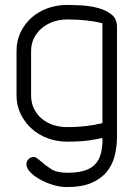

<svg xmlns="http://www.w3.org/2000/svg" viewBox="-20 -574 560 778"><path d="M395 -480Q362 -488 326.5 -491.5Q291 -495 263 -495H251Q222 -495 196 -486Q170 -477 150 -460.5Q130 -444 118 -420Q106 -396 106 -367V-188Q106 -157 118 -133Q130 -109 150 -92.5Q170 -76 196 -67.5Q222 -59 251 -59H261Q290 -59 326.5 -63Q363 -67 395 -75ZM454 -19Q454 20 445 56.5Q436 93 413 121.5Q390 150 351 167Q312 184 251 184Q223 184 194 175Q165 166 141 152.5Q117 139 102 123Q87 107 87 92Q87 80 95.5 71Q104 62 117 62Q123 62 130 67Q137 72 146 80Q163 95 186.5 110.5Q210 126 251 126Q290 126 316.5 119Q343 112 360 97Q377 82 385 59.5Q393 37 395 7V-15Q344 -4 311.5 -2Q279 0 258 0H251Q211 0 174 -13.5Q137 -27 109 -52Q81 -77 64 -111.5Q47 -146 47 -188V-367Q47 -410 64 -444.5Q81 -479 109 -503.5Q137 -528 174 -541Q211 -554 251 -554Q276 -554 311 -552Q346 -550 377.5 -541.5Q409 -533 431.5 -515.5Q454 -498 454 -466Z"/></svg>

Font: VDS
Style: Thin
Weight: 100
Width: 0
Designer: artmaker
Foundry: artmaker
Version: Version 1.000 2012 initial release